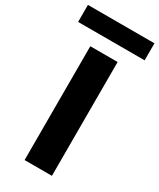

<svg xmlns="http://www.w3.org/2000/svg" viewBox="-301 -993 884 1065"><g transform="rotate(30 141.0 -460.5)"><path d="M54 0V-729H229V0ZM-72 -812V-921H354V-812Z"/></g></svg>

Font: Mona Sans Expanded
Style: Bold
Weight: 700
Width: 7
Designer: Deni Anggara
Foundry: GitHub
Version: Version 2.000